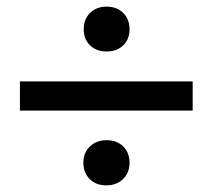

<svg xmlns="http://www.w3.org/2000/svg" viewBox="-20 -552 640 578"><path d="M250 -13Q231 -32 231 -62Q231 -92 250.5 -111Q270 -130 301 -130Q332 -130 351 -111Q370 -92 370 -62Q370 -32 350.5 -13Q331 6 300 6Q269 6 250 -13ZM560 -219H40V-307H560ZM251 -415.5Q232 -434 232 -464Q232 -494 251 -513Q270 -532 301 -532Q332 -532 351 -513Q370 -494 370 -464Q370 -434 351 -415.5Q332 -397 301 -397Q270 -397 251 -415.5Z"/></svg>

Font: Fivo Sans Med
Style: Regular
Weight: 450
Designer: Alexander Slobzheninov
Foundry: Alexander Slobzheninov
Version: 1.0